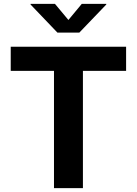

<svg xmlns="http://www.w3.org/2000/svg" viewBox="-20 -968 704 988"><path d="M35.2 -603.5V-727.5H628.9V-603.5H406.7V0H257.8V-603.5ZM262.7 -948.2 332 -865.2 400.9 -948.2H526.9V-944.8L388.2 -800.3H275.4L137.2 -944.8V-948.2Z"/></svg>

Font: Inter 16pt
Style: Bold
Weight: 700
Version: Version 4.001;git-66647c0bb